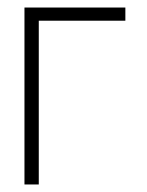

<svg xmlns="http://www.w3.org/2000/svg" viewBox="-20 -490 390 510"><path d="M45 0V-470H313V-435H83V0Z"/></svg>

Font: Kreadon
Style: Regular
Weight: 400
Designer: kohakuno
Foundry: StudioGnu
Version: Version 1.000;Glyphs 3.1.2 (3151)